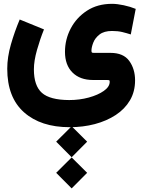

<svg xmlns="http://www.w3.org/2000/svg" viewBox="-20 -434 761 1023"><path d="M279.3 320.8 361.8 238.8 444.3 320.8 361.8 403.8ZM279.3 486.8 361.8 404.8 444.3 486.8 361.8 569.8ZM214.4 -277.3Q193.4 -225.6 177 -167.5Q160.6 -109.4 160.6 -64.5Q160.6 22.9 203.4 60.8Q246.1 98.6 348.6 99.1Q403.8 99.1 452.9 85.7Q502 72.3 533.2 50.3Q564.5 28.3 564.5 2Q564.5 -4.9 562.3 -6.3Q560.1 -7.8 545.9 -7.8H475.6Q406.2 -7.8 366.2 -47.6Q326.2 -87.4 326.2 -157.7Q326.2 -223.6 356.7 -282Q387.2 -340.3 443.4 -377Q499.5 -413.6 577.1 -413.6Q604 -413.6 639.4 -406Q674.8 -398.4 703.1 -386.7L676.8 -250.5Q655.8 -257.3 631.8 -263.2Q607.9 -269 577.1 -269Q534.2 -269 510.3 -250.2Q486.3 -231.4 476.8 -206.5Q467.3 -181.6 467.3 -164.1Q467.3 -156.2 469.7 -154.3Q472.2 -152.3 480.5 -152.3H568.4Q637.7 -152.3 668.7 -109.4Q699.7 -66.4 699.7 -5.9Q699.7 54.2 672.4 100.6Q645 147 596.7 178.7Q548.3 210.4 485.4 227.1Q422.4 243.7 351.1 243.7Q197.3 243.7 107.9 164.3Q18.6 85 18.6 -67.9Q18.6 -129.4 38.1 -197.3Q57.6 -265.1 85 -330.1Z"/></svg>

Font: Vazir Black WOL-UI
Style: Black-WOL-UI
Weight: 900
Designer: Saber Rastikerdar
Foundry: Saber Rastikerdar
Version: Version 30.0.0